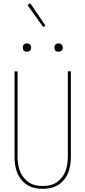

<svg xmlns="http://www.w3.org/2000/svg" viewBox="-20 -1186 540 1214"><path d="M250 8Q224 8 199 2.5Q174 -3 152.5 -16.5Q131 -30 114.5 -50.5Q98 -71 88.5 -95Q79 -119 75.5 -144Q72 -169 72 -195V-735H91V-195Q91 -172 94.5 -149Q98 -126 106 -104.5Q114 -83 128.5 -64.5Q143 -46 162 -33Q181 -20 204 -15Q227 -10 250 -10Q273 -10 296 -15Q319 -20 338 -33Q357 -46 371.5 -64.5Q386 -83 394 -104.5Q402 -126 405.5 -149Q409 -172 409 -195V-735H428V-195Q428 -169 424.5 -144Q421 -119 411.5 -95Q402 -71 385.5 -50.5Q369 -30 347.5 -16.5Q326 -3 301 2.5Q276 8 250 8ZM350 -859Q345 -859 339.5 -860.5Q334 -862 330.5 -865.5Q327 -869 325.5 -874.5Q324 -880 324 -885Q324 -890 325.5 -895.5Q327 -901 330.5 -904.5Q334 -908 339.5 -910Q345 -912 350 -912Q355 -912 360.5 -910Q366 -908 369.5 -904.5Q373 -901 375 -895.5Q377 -890 377 -885Q377 -880 375 -874.5Q373 -869 369.5 -865.5Q366 -862 360.5 -860.5Q355 -859 350 -859ZM150 -859Q145 -859 139.5 -860.5Q134 -862 130.5 -865.5Q127 -869 125.5 -874.5Q124 -880 124 -885Q124 -890 125.5 -895.5Q127 -901 130.5 -904.5Q134 -908 139.5 -910Q145 -912 150 -912Q155 -912 160.5 -910Q166 -908 169.5 -904.5Q173 -901 175 -895.5Q177 -890 177 -885Q177 -880 175 -874.5Q173 -869 169.5 -865.5Q166 -862 160.5 -860.5Q155 -859 150 -859ZM253 -1015 154 -1154 171 -1166 267 -1025Z"/></svg>

Font: Iosevka Thin
Style: Regular
Weight: 100
Monospace: yes
Designer: Belleve Invis
Foundry: Belleve Invis
Version: Version 32.5.0; ttfautohint (v1.8.4)